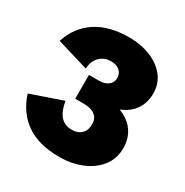

<svg xmlns="http://www.w3.org/2000/svg" viewBox="-144 -711 807 838"><g transform="rotate(30 259.5 -291.5)"><path d="M267 11Q162 11 98.5 -33.5Q35 -78 9 -160L168 -215Q175 -169 196 -144Q217 -119 255 -119Q284 -119 302 -136Q320 -153 320 -184Q320 -213 300 -228.5Q280 -244 242 -244H200V-364H251Q279 -364 296.5 -377.5Q314 -391 314 -414Q314 -437 297.5 -450.5Q281 -464 255 -464Q221 -464 198.5 -442Q176 -420 174 -381L15 -429Q41 -509 106 -551.5Q171 -594 271 -594Q331 -594 379 -574.5Q427 -555 455.5 -519Q484 -483 484 -433Q484 -395 468 -365Q452 -335 422.5 -316Q393 -297 352 -288V-310Q397 -303 428 -282Q459 -261 474.5 -230.5Q490 -200 490 -163Q490 -108 459 -69Q428 -30 377 -9.5Q326 11 267 11Z"/></g></svg>

Font: Rokkitt Black
Style: Regular
Weight: 900
Designer: Vernon Adams
Foundry: Vernon Adams
Version: Version 3.103